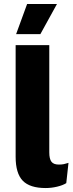

<svg xmlns="http://www.w3.org/2000/svg" viewBox="-20 -940 367 970"><path d="M229 -712V-170.2Q229 -137 240 -122.8Q251 -108.6 277.2 -108.6Q291.8 -108.6 302.1 -110.7Q312.4 -112.8 326 -117.2L314.8 -14.8Q297 -3.6 268.1 3.2Q239.2 10 210.8 10Q130.6 10 94.8 -27.2Q59 -64.4 59 -148V-712ZM61.4 -767.6 117 -919.8H267.8L184 -767.6Z"/></svg>

Font: Work Sans
Style: Regular
Weight: 400
Designer: Wei Huang
Foundry: Wei Huang
Version: Version 2.006; ttfautohint (v1.8.1.43-b0c9)